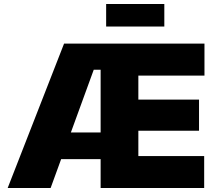

<svg xmlns="http://www.w3.org/2000/svg" viewBox="-20 -947 1089 967"><path d="M18.6 0 302.7 -727.5H1009.8V-566.4H676.8V-445.3H982.4V-288.6H676.8V-161.1H1008.3V0H486.8V-595.7H452.1L234.9 0ZM193.4 -145.5V-279.8H586.4V-145.5ZM807.6 -926.8V-813.5H514.6V-926.8Z"/></svg>

Font: Inter 17pt Black
Style: Regular
Weight: 900
Version: Version 4.001;git-66647c0bb